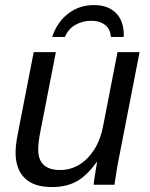

<svg xmlns="http://www.w3.org/2000/svg" viewBox="-20 -736 596 765"><path d="M365.2 -90.3Q324.7 -34.2 283.9 -12.5Q243.2 9.3 187 9.3Q114.7 9.3 78.4 -26.4Q42 -62 42 -129.4Q42 -140.1 43.2 -152.3Q44.4 -164.6 46.6 -179Q48.8 -193.4 52.2 -209.5L114.3 -528.3H202.6L141.1 -213.4Q132.3 -170.4 132.3 -140.1Q132.3 -58.6 219.7 -58.6Q260.7 -58.6 295.7 -79.8Q330.6 -101.1 355.5 -140.1Q380.4 -179.2 390.6 -232.4L448.2 -528.3H536.1L455.1 -112.8Q450.2 -89.8 445.6 -61.5Q440.9 -33.2 436 0H353Q353 -3.9 355.5 -20.5Q357.9 -37.1 361.3 -57.1Q364.7 -77.1 366.7 -90.3ZM354.5 -715.8Q410.2 -715.8 441.4 -684.8Q472.7 -653.8 473.1 -598.6L472.7 -588.9H421.4Q420.4 -618.7 399.4 -636Q378.4 -653.3 342.8 -653.3Q310.1 -653.3 281.2 -637.5Q252.4 -621.6 238.8 -588.9H188Q207 -647 251.2 -681.4Q295.4 -715.8 354.5 -715.8Z"/></svg>

Font: Arimo
Style: Italic
Weight: 400
Italic angle: -12°
Designer: Steve Matteson
Foundry: Monotype Imaging Inc.
Version: Version 1.33